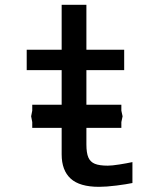

<svg xmlns="http://www.w3.org/2000/svg" viewBox="-20 -752 640 780"><path d="M230.5 -125V-232.5H111V-256L106.5 -279.5L111 -302.5V-326.5H230.5V-467H88.5V-550H230.5V-732.5H331V-550H484.5V-467H331V-326.5H473V-302.5L478 -279.5L473 -256V-232.5H331V-165Q331 -130.5 339 -112.2Q347 -94 365.5 -86.5Q384 -79 418 -79Q434.5 -79 464.8 -83.8Q495 -88.5 518 -93.5V-8.5Q494.5 -3.5 453 1.8Q411.5 7 382.5 7Q303.5 7 267 -26.5Q230.5 -60 230.5 -125Z"/></svg>

Font: JuliaMono Medium
Style: Regular
Weight: 500
Monospace: yes
Designer: cormullion
Foundry: corm
Version: Version 0.054; ttfautohint (v1.8.4)